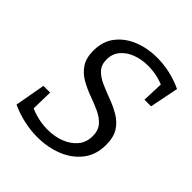

<svg xmlns="http://www.w3.org/2000/svg" viewBox="-196 -836 974 974"><g transform="rotate(45 290.5 -349.0)"><path d="M227.4 9Q180.3 9 131.3 -1.7Q82.3 -12.3 36.6 -33.3L65.9 -197.1H114.1L111.2 -69.5L103.1 -85.5Q135.1 -69.9 169.8 -62.2Q204.4 -54.6 238.1 -54.6Q287.3 -54.6 329.3 -70.7Q371.2 -86.8 397.2 -117.8Q423.2 -148.7 423.2 -193.7Q423.2 -235.3 401.3 -259.8Q379.5 -284.2 344.7 -300.2Q309.8 -316.2 270.8 -330.2Q231.9 -344.2 197 -364.2Q162.2 -384.2 140.4 -416.9Q118.5 -449.6 118.5 -502.6Q118.5 -570 153.7 -615Q188.9 -660 246.8 -683.4Q304.6 -706.7 372.3 -706.7Q418 -706.7 465.2 -696.4Q512.4 -686 556.5 -665L525.4 -509.9H477.9L482.5 -629.2L494.2 -617.5Q465.2 -631.5 433.3 -638.3Q401.3 -645.1 370 -645.1Q324.7 -645.1 285.4 -630.7Q246.1 -616.2 221.8 -587.7Q197.5 -559.3 197.5 -518Q197.5 -479.4 219.5 -456.3Q241.5 -433.1 276.4 -418Q311.2 -402.8 350.2 -388.3Q389.2 -373.8 424 -353.5Q458.8 -333.1 480.8 -299.6Q502.8 -266.1 502.8 -210.7Q502.8 -138.4 464.3 -89.4Q425.8 -40.3 363.3 -15.7Q300.7 9 227.4 9Z"/></g></svg>

Font: Bitter Thin
Style: Italic
Weight: 100
Italic angle: -9°
Designer: Sol Matas, and Bitter project Authors
Foundry: Sol Matas
Version: Version 2.002